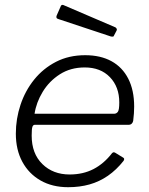

<svg xmlns="http://www.w3.org/2000/svg" viewBox="-20 -770 619 800"><path d="M264 10Q198 10 149 -18Q100 -46 73 -96Q46 -146 46 -213Q46 -275 65.5 -333.5Q85 -392 122.5 -438.5Q160 -485 213.5 -512.5Q267 -540 335 -540Q399 -540 444.5 -515Q490 -490 514.5 -442Q539 -394 539 -326Q539 -312 538 -297.5Q537 -283 535 -267Q534 -260 529 -255Q524 -250 516 -250H125Q118 -250 115 -241.5Q112 -233 112 -205Q112 -130 156.5 -86.5Q201 -43 270 -43Q326 -43 369.5 -65.5Q413 -88 447 -132Q451 -136 454.5 -135.5Q458 -135 461 -133L492 -114Q501 -110 495 -100Q465 -62 429.5 -37.5Q394 -13 353 -1.5Q312 10 264 10ZM455 -296Q465 -296 471 -304Q477 -312 477 -343Q477 -408 438 -448.5Q399 -489 333 -489Q274 -489 229.5 -460.5Q185 -432 158 -387.5Q131 -343 124 -296ZM234 -746Q236 -749 238.5 -749.5Q241 -750 244 -749L461 -656Q464 -654 466 -650.5Q468 -647 466 -643L455 -622Q454 -618 451 -617.5Q448 -617 442 -618L225 -690Q217 -692 215.5 -696Q214 -700 216 -705Z"/></svg>

Font: Libre Franklin Light
Style: Italic
Weight: 300
Italic angle: -8°
Designer: Pablo Impallari, Rodrigo Fuenzalida, Nhung Nguyen
Foundry: Impallari Type
Version: Version 3.000